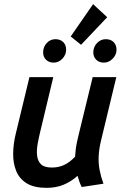

<svg xmlns="http://www.w3.org/2000/svg" viewBox="-20 -894 607 926"><path d="M205 12Q145 12 109.5 -9.5Q74 -31 58.5 -68.5Q43 -106 43.5 -153Q44 -200 56 -249L122 -522H237L175 -263Q167 -231 161.5 -200Q156 -169 159 -143Q162 -117 178 -101.5Q194 -86 230 -86Q263 -86 289.5 -98.5Q316 -111 342 -138Q343 -156 345.5 -175.5Q348 -195 352.5 -214.5Q357 -234 361 -251L427 -522H541L467 -215Q458 -178 456 -142.5Q454 -107 460.5 -73.5Q467 -40 479 -8L374 8Q368 -4 363 -17.5Q358 -31 354 -46Q323 -18 286.5 -3Q250 12 205 12ZM371 -678 321 -718 429 -874 497 -811ZM239 -592Q216 -592 202 -606Q188 -620 188 -641Q188 -668 205.5 -686.5Q223 -705 247 -705Q271 -705 285 -691Q299 -677 299 -654Q299 -630 281 -611Q263 -592 239 -592ZM481 -592Q458 -592 444 -606Q430 -620 430 -641Q430 -668 448 -686.5Q466 -705 490 -705Q514 -705 528 -691Q542 -677 542 -654Q542 -630 523.5 -611Q505 -592 481 -592Z"/></svg>

Font: Ubuntu Sans SemiBold
Style: Italic
Weight: 600
Italic angle: -13.5°
Designer: Dalton Maag Ltd
Foundry: Dalton Maag Ltd
Version: Version 1.006